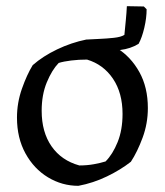

<svg xmlns="http://www.w3.org/2000/svg" viewBox="-20 -590 534 622"><path d="M234 12Q181 12 135.5 -15.5Q90 -43 62.5 -93Q35 -143 35 -209Q35 -257 51 -302.5Q67 -348 86 -379Q119 -408 165 -430Q211 -452 260 -462Q314 -462 359 -434Q404 -406 431.5 -356.5Q459 -307 459 -240Q459 -190 442 -144Q425 -98 404 -66Q371 -40 326.5 -18.5Q282 3 234 12ZM237 -54Q262 -54 284 -58Q306 -62 322 -67Q345 -90 361 -129.5Q377 -169 377 -221Q377 -289 346 -335Q315 -381 262 -397Q235 -397 210.5 -394Q186 -391 170 -386Q148 -363 131.5 -323Q115 -283 115 -231Q115 -162 147 -116Q179 -70 237 -54ZM429 -448Q403 -432 369 -428Q335 -424 306 -427Q277 -430 263 -434V-462Q278 -463 302 -464Q326 -465 349 -467.5Q372 -470 383 -477Q385 -498 387.5 -523.5Q390 -549 391 -570L446 -569L455 -560Q455 -532 447.5 -500Q440 -468 429 -448Z"/></svg>

Font: Labrada
Style: Regular
Weight: 400
Designer: Mercedes Jáuregui
Foundry: Omnibus-Type Team
Version: Version 1.000; ttfautohint (v1.8.4.7-5d5b)